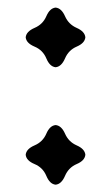

<svg xmlns="http://www.w3.org/2000/svg" viewBox="-20 -491 297 514"><path d="M128.9 -311Q113.3 -312.5 104 -334.7Q94.7 -356.9 72.5 -366.2Q50.3 -375.5 48.8 -391.1Q50.3 -406.7 72.5 -416.3Q94.7 -425.8 104 -447.5Q113.3 -469.2 128.9 -470.7Q144.5 -469.2 154.1 -447.5Q163.6 -425.8 185.3 -416.3Q207 -406.7 208.5 -391.1Q207 -375.5 185.3 -366.2Q163.6 -356.9 154.1 -334.7Q144.5 -312.5 128.9 -311ZM128.9 3.4Q113.3 2 104 -20.3Q94.7 -42.5 72.5 -51.8Q50.3 -61 48.8 -76.7Q50.3 -92.3 72.5 -101.8Q94.7 -111.3 104 -133.1Q113.3 -154.8 128.9 -156.2Q144.5 -154.8 154.1 -133.1Q163.6 -111.3 185.3 -101.8Q207 -92.3 208.5 -76.7Q207 -61 185.3 -51.8Q163.6 -42.5 154.1 -20.3Q144.5 2 128.9 3.4Z"/></svg>

Font: Kelvinch
Style: Bold
Weight: 700
Designer: Paul James Miller
Foundry: High-Logic / Made with FontCreator
Version: Version 3.501;March 28, 2021;FontCreator 13.0.0.2683 64-bit